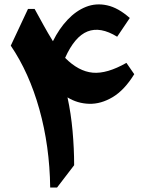

<svg xmlns="http://www.w3.org/2000/svg" viewBox="-20 -841 663 861"><path d="M562 -760.3 505.4 -676.3Q430.2 -722.7 372.6 -700Q314.9 -677.2 272 -581.5Q332 -521 395.8 -515.1Q459.5 -509.3 546.9 -559.1L582 -508.3Q538.1 -437 485.4 -405.5Q432.6 -374 379.9 -375.5Q327.1 -377 282.7 -404.3Q298.3 -332.5 305.4 -253.7Q312.5 -174.8 312.5 -100.1L235.8 0H205.1Q202.6 -186.5 156.5 -351.1Q110.4 -515.6 28.3 -636.2L105.5 -800.8H135.3Q157.7 -760.3 176 -726.8Q194.3 -693.4 217.3 -656.2Q245.1 -712.4 283 -752.4Q320.8 -792.5 365.7 -810.3Q410.6 -828.1 460.4 -817.1Q510.3 -806.2 562 -760.3Z"/></svg>

Font: Pinar-DS1-FD Bold
Style: Regular
Weight: 700
Designer: Amin Abedi
Version: Version 2.000